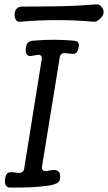

<svg xmlns="http://www.w3.org/2000/svg" viewBox="-20 -852 492 874"><path d="M26 2Q12 2 6 -9.5Q0 -21 3 -37Q5 -55 13 -62.5Q21 -70 35 -68Q43 -67 50.5 -66.5Q58 -66 66 -65Q74 -64 81.5 -69.5Q89 -75 90 -84L170 -583Q172 -593 166.5 -598.5Q161 -604 150 -602Q142 -601 135 -599.5Q128 -598 120 -597Q111 -596 105 -601Q99 -606 97.5 -615.5Q96 -625 98 -636Q101 -653 109 -659.5Q117 -666 134 -667Q224 -675 314 -667Q330 -666 335.5 -659.5Q341 -653 338 -636Q335 -620 327.5 -612.5Q320 -605 306 -607Q299 -608 291.5 -608.5Q284 -609 276 -610Q267 -612 260 -606Q253 -600 252 -591L171 -92Q170 -82 175.5 -77Q181 -72 191 -73Q199 -75 206 -76Q213 -77 221 -78Q237 -80 247 -70.5Q257 -61 253 -37Q251 -24 238 -17.5Q225 -11 207 -8Q161 -1 116.5 0.5Q72 2 26 2ZM451 -792Q450 -783 442 -773.5Q434 -764 424.5 -758Q415 -752 406 -753Q241 -768 70 -753Q56 -752 50.5 -765Q45 -778 47 -792V-793Q49 -807 58 -814.5Q67 -822 80 -822Q164 -822 248.5 -823.5Q333 -825 418 -832Q428 -833 436 -827Q444 -821 448.5 -811.5Q453 -802 451 -793Z"/></svg>

Font: Winky Sans Light
Style: Italic
Weight: 300
Italic angle: -8.97852°
Designer: Simon Atzbach
Foundry: typofactur
Version: Version 1.205